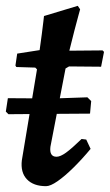

<svg xmlns="http://www.w3.org/2000/svg" viewBox="-22 -627 377 659"><path d="M162 -289 278 -293 291 -280 287 -237 139 -236 7 -235 -2 -244 5 -290 162 -289ZM274 -148 289 -116Q259 -80 229.5 -51Q200 -22 175.5 -5Q151 12 136 12Q93 12 70.5 -11.5Q48 -35 53 -77L105 -389L99 -395L34 -397L31 -402L37 -443L114 -455Q118 -483 121.5 -510Q125 -537 127 -554.5Q129 -572 129 -572L245 -607L253 -595Q253 -595 247.5 -575Q242 -555 233.5 -522.5Q225 -490 216 -453L330 -454L335 -449L325 -398L215 -399L203 -392L151 -123Q147 -89 172 -89Q185 -89 204.5 -103Q224 -117 258 -150Z"/></svg>

Font: Alegreya SemiBold
Style: Italic
Weight: 600
Italic angle: -7°
Designer: Juan Pablo del Peral
Foundry: Huerta Tipografica
Version: Version 2.009